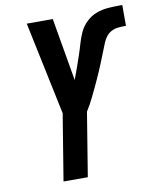

<svg xmlns="http://www.w3.org/2000/svg" viewBox="-84 -807 707 872"><g transform="rotate(-10 270.0 -371.5)"><path d="M138 0 188 -306 98 -735H218L268 -445Q278 -471 287 -497Q296 -523 305 -549Q314 -575 321.5 -601.5Q329 -628 340.5 -653.5Q352 -679 373.5 -699.5Q395 -720 421 -729.5Q447 -739 474.5 -741Q502 -743 528 -743H540V-647H536Q521 -647 505 -645.5Q489 -644 474.5 -637Q460 -630 449.5 -617Q439 -604 433 -589Q427 -574 421 -559Q415 -544 409 -529Q403 -514 397 -499Q391 -484 384.5 -469Q378 -454 371.5 -439.5Q365 -425 358 -410Q351 -395 344 -380.5Q337 -366 330 -351.5Q323 -337 315 -322.5Q307 -308 298 -294L250 0Z"/></g></svg>

Font: Iosevka Custom
Style: Bold Italic
Weight: 700
Italic angle: -9°
Designer: Belleve Invis
Foundry: Belleve Invis
Version: Version 30.3.1; ttfautohint (v1.8.3)